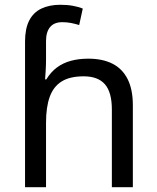

<svg xmlns="http://www.w3.org/2000/svg" viewBox="-20 -785 657 805"><path d="M85 -611Q85 -665 102.5 -699Q120 -733 153.5 -749Q187 -765 233 -765Q262 -765 286.5 -760.5Q311 -756 327 -749L312 -680Q296 -685 278.5 -688.5Q261 -692 241 -692Q207 -692 190 -671.5Q173 -651 173 -613V-535Q173 -513 171.5 -488Q170 -463 169 -452H174Q193 -483 218.5 -502Q244 -521 277 -530Q310 -539 350 -539Q410 -539 451.5 -518Q493 -497 515 -453.5Q537 -410 537 -343V0H449V-326Q449 -398 420 -431.5Q391 -465 331 -465Q273 -465 238.5 -443.5Q204 -422 188.5 -379Q173 -336 173 -271V0H85Z"/></svg>

Font: hex115
Style: Regular
Weight: 400
Designer: Monotype Design Team
Foundry: Monotype Imaging Inc.
Version: Version 2.013